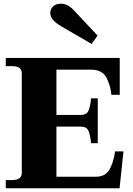

<svg xmlns="http://www.w3.org/2000/svg" viewBox="-20 -1011 714 1031"><path d="M250 -942Q250 -961 264.5 -976Q279 -991 308 -991Q346 -991 380 -952L504 -820L472 -775L305 -872Q277 -889 263.5 -905.5Q250 -922 250 -942ZM643 -198 622 0H11V-44H42Q71 -44 84 -53.5Q97 -63 97 -83V-617Q97 -637 84 -646.5Q71 -656 42 -656H11V-700H623V-502H578Q574 -551 551.5 -594Q529 -637 468 -637H283V-394H415Q445 -394 455 -416.5Q465 -439 469 -483H505V-242H469Q465 -286 455 -308.5Q445 -331 415 -331H283V-62H495Q544 -62 566.5 -98.5Q589 -135 598 -198Z"/></svg>

Font: Taviraj Bold
Style: Regular
Weight: 700
Designer: Katatrad Team
Foundry: CadsonDemak
Version: Version 1.030